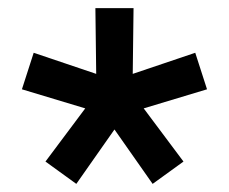

<svg xmlns="http://www.w3.org/2000/svg" viewBox="-20 -779 564 473"><path d="M168 -326 92 -381 190 -512 34 -559 63 -649 217 -597 215 -759H309L307 -597L461 -649L490 -559L334 -512L432 -381L356 -326L262 -460Z"/></svg>

Font: M PLUS 1 Thin Medium
Style: Regular
Weight: 500
Version: Version 1.001